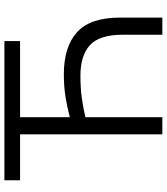

<svg xmlns="http://www.w3.org/2000/svg" viewBox="36 -776 740 851"><g transform="rotate(-90 405.5 -350.0)"><path d="M236 0V-630.5H32.5V-700H649.5V-630.5H312V-410Q359 -422.5 404.2 -429.5Q449.5 -436.5 502.5 -436.5Q624.5 -436.5 689 -377.8Q753.5 -319 753.5 -188.5V0H677.5V-176.5Q677.5 -279 631.2 -321Q585 -363 497 -363Q441 -363 397.8 -357Q354.5 -351 312 -341V0Z"/></g></svg>

Font: Geologica ExtraLight
Style: Regular
Weight: 200
Designer: Sindre Bremnes, Frode Helland
Foundry: Monokrom Skriftforlag AS
Version: Version 1.010; ttfautohint (v1.8.4.7-5d5b);gftools[0.9.28]